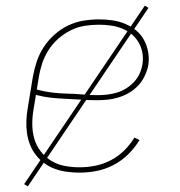

<svg xmlns="http://www.w3.org/2000/svg" viewBox="-20 -607 640 684"><path d="M263 8Q241 8 218.5 5Q196 2 175.5 -5.5Q155 -13 138 -25.5Q121 -38 108 -54.5Q95 -71 87 -91.5Q79 -112 76 -133.5Q73 -155 74 -178Q75 -201 79 -223L97 -333Q102 -361 111 -388Q120 -415 136 -439.5Q152 -464 174.5 -484Q197 -504 223.5 -516.5Q250 -529 278 -533.5Q306 -538 333 -538Q357 -538 381 -534.5Q405 -531 426 -522Q447 -513 464.5 -499Q482 -485 493 -464.5Q504 -444 508 -420.5Q512 -397 508 -373Q504 -354 495 -335.5Q486 -317 472 -302Q458 -287 440 -276.5Q422 -266 402.5 -260Q383 -254 363.5 -252Q344 -250 325 -250Q297 -250 269.5 -252Q242 -254 214.5 -255Q187 -256 160.5 -259Q134 -262 108 -269L100 -220Q95 -193 95 -165.5Q95 -138 102 -113.5Q109 -89 124.5 -68.5Q140 -48 162 -34.5Q184 -21 210 -16Q236 -11 263 -11Q291 -11 319 -16.5Q347 -22 373.5 -35.5Q400 -49 421.5 -70Q443 -91 459 -117L477 -108Q460 -80 436.5 -57Q413 -34 384 -19Q355 -4 324.5 2Q294 8 263 8ZM328 -268Q345 -268 362 -270Q379 -272 396 -277Q413 -282 428.5 -291.5Q444 -301 456.5 -314Q469 -327 476.5 -343Q484 -359 487 -376Q491 -397 487.5 -417.5Q484 -438 474 -455.5Q464 -473 448.5 -485.5Q433 -498 414.5 -505.5Q396 -513 375 -516Q354 -519 333 -519Q308 -519 282 -515Q256 -511 232 -499Q208 -487 187.5 -469Q167 -451 152.5 -428Q138 -405 130 -380.5Q122 -356 118 -330L111 -288Q137 -281 164 -277.5Q191 -274 218.5 -273.5Q246 -273 273.5 -270.5Q301 -268 328 -268ZM79 57 66 49 496 -587 509 -579Z"/></svg>

Font: Iosevka Slab Thin Extended
Style: Italic
Weight: 100
Width: 7
Italic angle: -9°
Monospace: yes
Designer: Belleve Invis
Foundry: Belleve Invis
Version: Version 11.1.0; ttfautohint (v1.8.3)